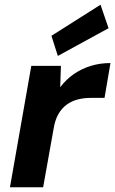

<svg xmlns="http://www.w3.org/2000/svg" viewBox="-20 -790 486 810"><path d="M22 0 112 -512H237L234 -422Q259 -455 291.5 -477.5Q324 -500 363 -512Q402 -524 446 -524L421 -377H362Q334 -377 308.5 -370.5Q283 -364 262 -349Q241 -334 226.5 -309Q212 -284 206 -246L162 0ZM224 -554 197 -639 404 -770 438 -671Z"/></svg>

Font: DM Sans 12pt ExtraBold
Style: Italic
Weight: 800
Italic angle: -10°
Version: Version 4.004;gftools[0.9.30]